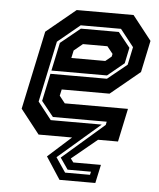

<svg xmlns="http://www.w3.org/2000/svg" viewBox="-52 -585 674 814"><g transform="rotate(5 285.0 -178.0)"><path d="M231.5 183.5 170 89 269 0H126.5L45.5 -103L116.5 -437L241.5 -540H483.5L564.5 -437L536 -302L411 -199H207.5L201.5 -172L225.5 -141.5H494.5L464.5 0H379.5L271.5 89L283.5 105H401L384 183.5ZM252.5 151H358.5L361.5 137.5H262L228.5 89L406.5 -65.5L409.5 -79.5H180.5L129 -143.5L154 -261H394.5L477 -328L493 -404L435.5 -477H264L169.5 -399L114.5 -139.5L172.5 -65.5H389.5L210.5 89ZM157 -275 182.5 -395 266 -463H427.5L478 -400L464 -333L393.5 -275ZM236.5 -335.5H381L406.5 -356.5L409 -368L384.5 -398.5H280.5L243.5 -368Z"/></g></svg>

Font: Tourney
Style: Bold Italic
Weight: 700
Italic angle: -12°
Version: Version 1.015